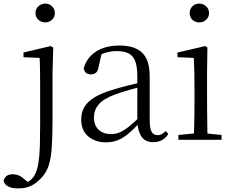

<svg xmlns="http://www.w3.org/2000/svg" viewBox="-95 -780 1299 1071"><path d="M7 271Q-32 271 -52 258.5Q-72 246 -75 229Q-66 192 -24 192Q-7 192 8.5 198Q24 204 41 220L75 246V253H46V243Q61 236 75.5 224Q90 212 99 195Q113 169 119.5 128Q126 87 127.5 31Q129 -25 129 -94V-284Q129 -335 128.5 -377.5Q128 -420 126 -457L36 -461V-487L187 -523L202 -515L198 -378V-110Q198 -16 193.5 46Q189 108 175 148Q161 188 130 218Q103 246 74 258.5Q45 271 7 271ZM157 -655Q136 -655 119.5 -669.5Q103 -684 103 -707Q103 -730 119.5 -745Q136 -760 157 -760Q179 -760 195 -745Q211 -730 211 -707Q211 -684 195 -669.5Q179 -655 157 -655Z M495 14Q437 14 397.5 -19Q358 -52 358 -114Q358 -152 375 -182Q392 -212 430.5 -236Q469 -260 533 -279Q575 -292 620.5 -303.5Q666 -315 706 -324V-300Q666 -290 624.5 -278Q583 -266 547 -253Q482 -229 455.5 -197.5Q429 -166 429 -126Q429 -80 455.5 -56Q482 -32 525 -32Q548 -32 571 -41Q594 -50 623 -73Q652 -96 691 -134L698 -88H677Q645 -54 617.5 -31.5Q590 -9 561 2.5Q532 14 495 14ZM760 13Q716 13 695 -17Q674 -47 671 -101V-105V-354Q671 -411 658.5 -441Q646 -471 620.5 -483Q595 -495 555 -495Q526 -495 496 -486.5Q466 -478 434 -459L473 -486L455 -407Q452 -384 440.5 -374.5Q429 -365 412 -365Q379 -365 372 -398Q388 -458 440 -492Q492 -526 572 -526Q657 -526 698.5 -485.5Q740 -445 740 -354V-111Q740 -61 751.5 -43.5Q763 -26 784 -26Q797 -26 807 -31.5Q817 -37 829 -49L844 -33Q829 -9 807.5 2Q786 13 760 13Z M900 0V-27L1011 -38H1035L1141 -27V0ZM986 0Q987 -24 988 -65Q989 -106 989.5 -150Q990 -194 990 -227V-285Q990 -335 989 -377.5Q988 -420 986 -457L895 -461V-487L1050 -523L1062 -515L1060 -378V-227Q1060 -194 1060.5 -150Q1061 -106 1061.5 -65Q1062 -24 1063 0ZM1016 -655Q994 -655 978.5 -669.5Q963 -684 963 -707Q963 -730 978.5 -745Q994 -760 1016 -760Q1038 -760 1054.5 -745Q1071 -730 1071 -707Q1071 -684 1054.5 -669.5Q1038 -655 1016 -655Z"/></svg>

Font: Noto Serif SC ExtraLight Light
Style: Regular
Weight: 300
Version: Version 2.002-H1;hotconv 1.1.0;makeotfexe 2.6.0